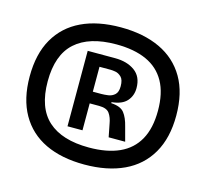

<svg xmlns="http://www.w3.org/2000/svg" viewBox="-84 -793 782 730"><g transform="rotate(15 307.0 -428.0)"><path d="M306 -158Q216 -158 152 -188.5Q88 -219 53.5 -279.5Q19 -340 19 -428Q19 -517 53.5 -577Q88 -637 152 -667.5Q216 -698 306 -698Q396 -698 461 -667.5Q526 -637 561 -577Q596 -517 596 -428Q596 -340 561 -279.5Q526 -219 461 -188.5Q396 -158 306 -158ZM306 -225Q377 -225 425.5 -247Q474 -269 499 -314Q524 -359 524 -428Q524 -497 499 -542Q474 -587 425.5 -609Q377 -631 306 -631Q200 -631 145 -581.5Q90 -532 90 -428Q90 -324 145 -274.5Q200 -225 306 -225ZM207 -282V-579H315Q362 -579 392.5 -557Q423 -535 423 -490Q423 -460 404.5 -439Q386 -418 345 -414V-410Q382 -408 396.5 -389.5Q411 -371 419 -338L434 -282H369L359 -333Q355 -357 344 -372.5Q333 -388 303 -388H266V-282ZM266 -434H299Q311 -434 326 -436Q341 -438 352 -448Q363 -458 363 -481Q363 -507 352 -517.5Q341 -528 329 -530Q317 -532 310 -532H266Z"/></g></svg>

Font: Bricolage Grotesque 96pt
Style: Regular
Weight: 400
Version: Version 1.001;gftools[0.9.33.dev8+g029e19f]